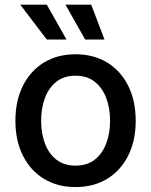

<svg xmlns="http://www.w3.org/2000/svg" viewBox="-20 -777 637 809"><path d="M297.9 11.2Q221.7 11.2 164.8 -23.7Q107.9 -58.6 76.4 -121.6Q44.9 -184.6 44.9 -267.6Q44.9 -352.1 76.4 -415.3Q107.9 -478.5 164.8 -513.4Q221.7 -548.3 297.9 -548.3Q375 -548.3 431.9 -513.4Q488.8 -478.5 520.3 -415.3Q551.8 -352.1 551.8 -267.6Q551.8 -184.6 520.3 -121.6Q488.8 -58.6 431.9 -23.7Q375 11.2 297.9 11.2ZM297.9 -79.1Q347.2 -79.1 379.4 -104.5Q411.6 -129.9 427.7 -172.9Q443.8 -215.8 443.8 -268.1Q443.8 -320.8 427.7 -363.8Q411.6 -406.7 379.4 -432.4Q347.2 -458 297.9 -458Q249.5 -458 217.3 -432.4Q185.1 -406.7 169.2 -363.8Q153.3 -320.8 153.3 -268.1Q153.3 -215.8 169.2 -172.9Q185.1 -129.9 217.3 -104.5Q249.5 -79.1 297.9 -79.1ZM338.9 -610.4 255.9 -757.3H364.3L420.4 -610.4ZM177.2 -610.4 65.4 -757.3H177.2L260.3 -610.4Z"/></svg>

Font: Inter 17pt Medium
Style: Regular
Weight: 500
Version: Version 4.001;git-66647c0bb